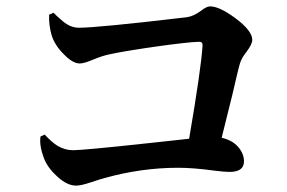

<svg xmlns="http://www.w3.org/2000/svg" viewBox="-20 -660 899 602"><path d="M219 -78C230 -78 246 -82 267 -89C284 -95 298 -99 309 -102C384 -123 461 -134 539 -134C570 -134 608 -131 652 -125C675 -122 691 -121 700 -121C730 -121 745 -132 745 -154C745 -170 739 -185 727 -199C714 -214 697 -223 675 -228C683 -259 694 -305 709 -365C720 -412 727 -443 732 -460C735 -471 742 -484 754 -499C765 -514 771 -526 771 -535C771 -554 753 -577 718 -603C684 -628 658 -640 639 -640C631 -640 621 -635 610 -626C595 -615 580 -608 566 -606C379 -584 266 -573 227 -573C214 -573 201 -577 190 -584C183 -588 172 -597 157 -611C153 -615 150 -618 148 -620L134 -614C133 -592 136 -570 142 -549C148 -530 160 -510 179 -491C198 -471 215 -461 230 -461C239 -461 253 -465 272 -473C291 -481 307 -486 320 -489C376 -502 564 -529 605 -529C612 -529 616 -525 615 -516C612 -468 598 -371 573 -225C549 -222 506 -218 444 -211C307 -196 228 -189 209 -189C192 -189 175 -194 160 -203C149 -210 136 -221 120 -238L107 -232C104 -213 108 -190 118 -163C126 -143 140 -124 160 -106C181 -87 200 -78 219 -78Z"/></svg>

Font: AllPunType Bold
Style: Regular
Weight: 700
Version: 1.0